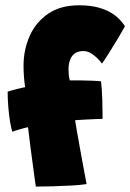

<svg xmlns="http://www.w3.org/2000/svg" viewBox="-20 -699 492 726"><path d="M115.5 6.5Q114 -2.5 111 -24.8Q108 -47 103.8 -78.2Q99.5 -109.5 94.8 -145.8Q90 -182 86 -218Q77.5 -216.5 59.8 -211.5Q42 -206.5 26.5 -201Q18.5 -228 13.8 -270.5Q9 -313 9 -352.5Q13.5 -354 22.5 -356.5Q31.5 -359 41.8 -361.8Q52 -364.5 61.2 -366.5Q70.5 -368.5 75 -369.5Q72 -390 70.5 -410.5Q69 -431 69 -450.5Q69 -510 91.8 -562Q114.5 -614 161.2 -646.5Q208 -679 279 -679Q322 -679 352 -670.5Q382 -662 402 -649.5Q422 -637 434 -623.5Q446 -610 452.5 -600Q440.5 -578 423 -548.8Q405.5 -519.5 389.2 -494Q373 -468.5 365.5 -458.5Q359.5 -467 351.5 -475.2Q343.5 -483.5 334.5 -490.5Q325.5 -497.5 315.8 -501.8Q306 -506 295.5 -506Q275.5 -506 263 -497Q250.5 -488 244.8 -472.2Q239 -456.5 239 -437Q239 -427.5 240 -416.8Q241 -406 244 -395Q259.5 -395.5 283.2 -395Q307 -394.5 329.2 -393.8Q351.5 -393 362 -391.5Q365.5 -362 366.8 -321.8Q368 -281.5 368 -249.5Q363.5 -249.5 344 -248.8Q324.5 -248 301.5 -246.8Q278.5 -245.5 264 -244.5Q266 -231 270.5 -204.8Q275 -178.5 280.8 -147Q286.5 -115.5 292 -85.5Q297.5 -55.5 301.8 -32.8Q306 -10 307.5 -3Q285.5 0.5 251.2 2.5Q217 4.5 180.5 5.5Q144 6.5 115.5 6.5Z"/></svg>

Font: Grandstander Thin ExtraBold
Style: Regular
Weight: 800
Version: Version 1.200